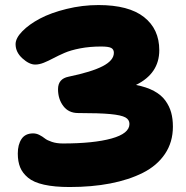

<svg xmlns="http://www.w3.org/2000/svg" viewBox="-20 -732 740 764"><path d="M256.8 12.2Q196.8 12.2 155.3 2.9Q113.8 -6.3 91.6 -24.9Q69.3 -43.5 60.1 -66.4Q50.8 -89.4 50.8 -121.1Q50.8 -156.7 65.7 -179Q80.6 -201.2 111.8 -201.2Q125 -201.2 137.2 -194.8Q149.4 -188.5 158.4 -181.2Q167.5 -173.8 186.3 -167.5Q205.1 -161.1 230 -161.1Q352.5 -161.1 423.8 -180.9Q495.1 -200.7 495.1 -238.8Q495.1 -255.9 478.8 -264.9Q462.4 -273.9 418.9 -278.1Q375.5 -282.2 291 -282.2Q252.9 -282.2 231.9 -310.1Q210.9 -337.9 210.9 -377Q210.9 -418.5 252.9 -426.8Q344.7 -445.8 388.9 -468.8Q433.1 -491.7 433.1 -522Q433.1 -535.6 422.4 -541.3Q411.6 -546.9 382.8 -546.9Q337.4 -546.9 299.3 -539.6Q261.2 -532.2 236.6 -521.5Q211.9 -510.7 192.1 -500.2Q172.4 -489.7 154.3 -482.4Q136.2 -475.1 120.1 -475.1Q96.2 -475.1 69.1 -499.8Q42 -524.4 42 -556.2Q42 -580.1 68.6 -607.4Q95.2 -634.8 138.9 -658Q182.6 -681.2 245.1 -696.5Q307.6 -711.9 372.1 -711.9Q492.2 -711.9 553 -664.1Q613.8 -616.2 613.8 -532.2Q613.8 -439.5 521 -394Q563.5 -385.7 592.8 -369.9Q622.1 -354 638.2 -331.5Q654.3 -309.1 661.1 -284.2Q668 -259.3 668 -228Q668 -166.5 636.5 -119.6Q605 -72.8 548.6 -44.4Q492.2 -16.1 418.9 -2Q345.7 12.2 256.8 12.2Z"/></svg>

Font: Shantell Sans Normal
Style: Regular
Weight: 800
Designer: Stephen Nixon, Anya Danilova, Shantell Martin
Foundry: Arrow Type
Version: Version 1.006;[559af2be0]